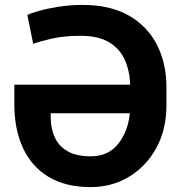

<svg xmlns="http://www.w3.org/2000/svg" viewBox="-20 -741 736 771"><path d="M343.8 10.3Q243.7 10.3 175.5 -30.5Q107.4 -71.3 72.5 -146.2Q37.6 -221.2 37.6 -322.8V-400.9H502.9Q501 -455.6 481.4 -500Q461.9 -544.4 418.9 -570.8Q376 -597.2 304.2 -597.2Q238.3 -597.2 190.2 -586.4Q142.1 -575.7 113.3 -564.9L89.8 -681.2Q101.1 -687 133.8 -696.5Q166.5 -706.1 213.1 -713.6Q259.8 -721.2 312 -721.2Q422.4 -721.2 497.1 -678.7Q571.8 -636.2 610.1 -561.5Q648.4 -486.8 648.4 -390.1V-318.8Q648.4 -221.7 608.2 -147.7Q567.9 -73.7 499 -31.7Q430.2 10.3 343.8 10.3ZM343.8 -113.3Q414.6 -113.3 454.3 -163.1Q494.1 -212.9 501.5 -286.1H183.6V-270.5Q183.6 -227.1 199.2 -191.2Q214.8 -155.3 250.2 -134.3Q285.6 -113.3 343.8 -113.3Z"/></svg>

Font: Vazirmatn RD UI
Style: Bold
Weight: 700
Designer: Saber Rastikerdar
Foundry: Saber Rastikerdar
Version: Version 33.003